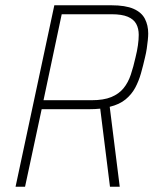

<svg xmlns="http://www.w3.org/2000/svg" viewBox="-20 -708 585 728"><path d="M39 0 186 -688H402Q456 -688 486.5 -674.5Q517 -661 529.5 -636.5Q542 -612 542 -581Q542 -571 540.5 -556Q539 -541 536.5 -524Q534 -507 530 -491Q523 -460 514.5 -430Q506 -400 492.5 -375Q479 -350 456 -331Q433 -312 396 -303L434 0H397L360 -296Q350 -295 340 -294.5Q330 -294 319 -294H138L75 0ZM145 -328H327Q373 -328 402 -340Q431 -352 448.5 -373.5Q466 -395 476 -425Q486 -455 494 -491Q500 -515 503 -536.5Q506 -558 506 -576Q506 -600 496.5 -617.5Q487 -635 464.5 -644.5Q442 -654 403 -654H214Z"/></svg>

Font: Saira SemiCondensed Thin
Style: Italic
Weight: 250
Width: 4
Italic angle: -12°
Designer: Hector Gatti with collaboration of the Omnibus-Type team
Foundry: Omnibus-Type
Version: Version 1.101